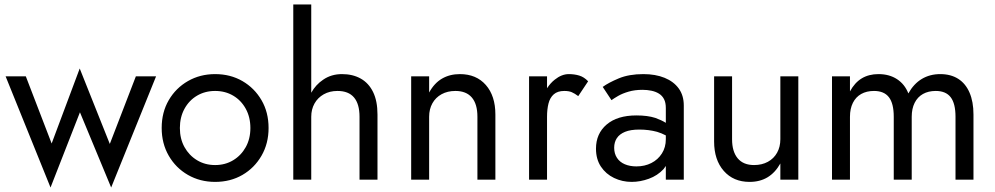

<svg xmlns="http://www.w3.org/2000/svg" viewBox="-20 -800 4430 855"><path d="M95 -460 210 -161 335 -495 469 -159 585 -460H675L475 35L336 -300L205 35L5 -460Z M700 -230Q700 -300 731.5 -354Q763 -408 817 -439Q871 -470 938 -470Q1006 -470 1059.5 -439Q1113 -408 1144.5 -354Q1176 -300 1176 -230Q1176 -161 1144.5 -106.5Q1113 -52 1059.5 -21Q1006 10 938 10Q871 10 817 -21Q763 -52 731.5 -106.5Q700 -161 700 -230ZM781 -230Q781 -182 801.5 -145Q822 -108 857.5 -86.5Q893 -65 938 -65Q983 -65 1018.5 -86.5Q1054 -108 1074.5 -145Q1095 -182 1095 -230Q1095 -278 1074.5 -315.5Q1054 -353 1018.5 -374Q983 -395 938 -395Q893 -395 857.5 -374Q822 -353 801.5 -315.5Q781 -278 781 -230Z M1366 0H1286V-780H1366V-387Q1386 -423 1419 -445Q1455 -470 1503 -470Q1551 -470 1586.5 -450Q1622 -430 1641.5 -390Q1661 -350 1661 -290V0H1581V-280Q1581 -337 1556.5 -366Q1532 -395 1483 -395Q1448 -395 1421.5 -380Q1395 -365 1380.5 -339Q1366 -313 1366 -280Z M2106 -280Q2106 -337 2081 -366Q2056 -395 2008 -395Q1973 -395 1946.5 -380.5Q1920 -366 1905.5 -340Q1891 -314 1891 -280V0H1811V-460H1891V-388Q1914 -430 1948.5 -450Q1983 -470 2028 -470Q2101 -470 2143.5 -421.5Q2186 -373 2186 -290V0H2106Z M2416 0H2336V-460H2416V-407Q2431 -430 2450 -445Q2481 -470 2513 -470Q2538 -470 2559.5 -463.5Q2581 -457 2599 -438L2555 -372Q2539 -384 2526 -389.5Q2513 -395 2493 -395Q2463 -395 2446 -380Q2429 -365 2422.5 -339Q2416 -313 2416 -280Z M2664 -413Q2690 -432 2735.5 -451Q2781 -470 2845 -470Q2899 -470 2939.5 -453.5Q2980 -437 3002.5 -406Q3025 -375 3025 -330V0H2945V-61Q2940 -53 2935 -47Q2908 -18 2869.5 -4Q2831 10 2793 10Q2751 10 2714.5 -7.5Q2678 -25 2656 -58Q2634 -91 2634 -138Q2634 -205 2681.5 -245.5Q2729 -286 2814 -286Q2864 -286 2898 -275Q2926 -265 2945 -253V-319Q2945 -343 2937 -358.5Q2929 -374 2914.5 -383Q2900 -392 2881 -396Q2862 -400 2841 -400Q2807 -400 2779.5 -392Q2752 -384 2733 -373Q2714 -362 2703 -354ZM2715 -142Q2715 -116 2727.5 -97Q2740 -78 2762.5 -68.5Q2785 -59 2814 -59Q2851 -59 2880.5 -74Q2910 -89 2927.5 -116.5Q2945 -144 2945 -180V-197Q2926 -207 2906 -213Q2869 -223 2827 -223Q2788 -223 2763.5 -213Q2739 -203 2727 -185Q2715 -167 2715 -142Z M3240 -180Q3240 -125 3265 -95Q3290 -65 3338 -65Q3373 -65 3399.5 -79.5Q3426 -94 3440.5 -120Q3455 -146 3455 -180V-460H3535V0H3455V-72Q3432 -31 3398 -10.5Q3364 10 3318 10Q3246 10 3203 -39Q3160 -88 3160 -170V-460H3240Z M4315 0H4235V-280Q4235 -339 4213.5 -367Q4192 -395 4147 -395Q4114 -395 4090 -381.5Q4066 -368 4053 -342Q4040 -316 4040 -280V0H3960V-280Q3960 -339 3938.5 -367Q3917 -395 3872 -395Q3839 -395 3815 -381.5Q3791 -368 3778 -342Q3765 -316 3765 -280V0H3685V-460H3765V-393Q3786 -432 3817.5 -451Q3849 -470 3892 -470Q3940 -470 3974.5 -447.5Q4009 -425 4025 -384Q4049 -427 4085 -448.5Q4121 -470 4167 -470Q4214 -470 4247 -449Q4280 -428 4297.5 -387.5Q4315 -347 4315 -290Z"/></svg>

Font: Jost
Style: Regular
Weight: 400
Version: Version 3.710